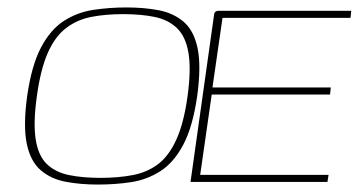

<svg xmlns="http://www.w3.org/2000/svg" viewBox="-20 -489 964 516"><path d="M243 7Q196 7 156.5 -0.5Q117 -8 89.5 -31.5Q62 -55 52 -102.5Q42 -150 53 -231Q65 -314 90.5 -362Q116 -410 152 -433Q188 -456 231 -462.5Q274 -469 320 -469Q367 -469 406.5 -461.5Q446 -454 473.5 -430.5Q501 -407 511 -359.5Q521 -312 510 -231Q498 -148 472.5 -100Q447 -52 411 -29Q375 -6 332.5 0.5Q290 7 243 7ZM250 -11Q298 -11 337 -18.5Q376 -26 405 -48Q434 -70 454 -114Q474 -158 484 -230Q494 -303 486.5 -347Q479 -391 455.5 -413.5Q432 -436 395.5 -443.5Q359 -451 311 -451Q263 -451 225 -443.5Q187 -436 157.5 -413.5Q128 -391 108.5 -347Q89 -303 79 -230Q69 -158 76 -114Q83 -70 106 -48Q129 -26 165.5 -18.5Q202 -11 250 -11ZM492 0 554 -440Q555 -447 555.5 -451Q556 -455 559 -457.5Q562 -460 567 -460H924L922 -441H578L551 -254H869L867 -235H549L518 -19H863L860 0Z"/></svg>

Font: Genos Thin
Style: Italic
Weight: 100
Italic angle: -8°
Designer: Robert E. Leuschke
Foundry: Robert E. Leuschke
Version: Version 1.010